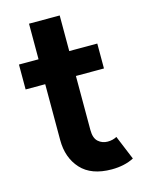

<svg xmlns="http://www.w3.org/2000/svg" viewBox="-107 -744 605 814"><g transform="rotate(-15 196.0 -336.5)"><path d="M281.3 7.8Q191.9 7.8 146.7 -41.7Q101.6 -91.3 101.6 -168.9V-679.7H236.3V-176.8Q236.3 -141.1 253.7 -125.7Q271 -110.4 294.9 -110.4Q306.2 -110.4 316.7 -113Q327.2 -115.7 335 -120.1L378.9 -13.7Q358.4 -2.9 333.7 2.4Q309.1 7.8 281.3 7.8ZM15.6 -414.1V-523.4H359.4V-414.1Z"/></g></svg>

Font: Reddit Sans
Style: Regular
Weight: 400
Designer: Stephen Hutchings
Foundry: Reddit
Version: Version 1.014